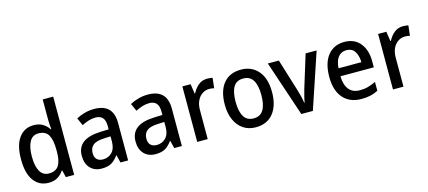

<svg xmlns="http://www.w3.org/2000/svg" viewBox="-58 -1276 4012 1801"><g transform="rotate(-15 1948.5 -375.0)"><path d="M242 10Q152 10 99.5 -61Q47 -132 47 -269Q47 -406 100 -477.5Q153 -549 242 -549Q295 -549 331 -527Q367 -505 390 -470H395Q393 -488 391 -512Q389 -536 389 -555V-760H491V0H410L394 -69H389Q366 -34 331 -12Q296 10 242 10ZM267 -74Q334 -74 362.5 -118Q391 -162 391 -250V-271Q391 -366 363.5 -414.5Q336 -463 266 -463Q209 -463 180.5 -411.5Q152 -360 152 -268Q152 -174 181 -124Q210 -74 267 -74Z M831 -549Q1015 -549 1015 -364V0H941L922 -75H919Q888 -31 852.5 -10.5Q817 10 758 10Q689 10 647.5 -33.5Q606 -77 606 -153Q606 -318 832 -326L914 -329V-360Q914 -417 890.5 -442.5Q867 -468 823 -468Q788 -468 755 -457.5Q722 -447 689 -430L656 -504Q692 -524 737 -536.5Q782 -549 831 -549ZM851 -258Q774 -255 742.5 -228Q711 -201 711 -153Q711 -110 733 -90Q755 -70 791 -70Q844 -70 879 -106Q914 -142 914 -211V-261Z M1353 -549Q1537 -549 1537 -364V0H1463L1444 -75H1441Q1410 -31 1374.5 -10.5Q1339 10 1280 10Q1211 10 1169.5 -33.5Q1128 -77 1128 -153Q1128 -318 1354 -326L1436 -329V-360Q1436 -417 1412.5 -442.5Q1389 -468 1345 -468Q1310 -468 1277 -457.5Q1244 -447 1211 -430L1178 -504Q1214 -524 1259 -536.5Q1304 -549 1353 -549ZM1373 -258Q1296 -255 1264.5 -228Q1233 -201 1233 -153Q1233 -110 1255 -90Q1277 -70 1313 -70Q1366 -70 1401 -106Q1436 -142 1436 -211V-261Z M1928 -549Q1941 -549 1955 -547.5Q1969 -546 1981 -544L1970 -445Q1960 -448 1947 -449.5Q1934 -451 1923 -451Q1886 -451 1855 -430.5Q1824 -410 1806 -372Q1788 -334 1788 -282V0H1686V-539H1766L1780 -445H1785Q1807 -489 1843 -519Q1879 -549 1928 -549Z M2485 -270Q2485 -141 2425 -65.5Q2365 10 2254 10Q2185 10 2134 -24Q2083 -58 2054.5 -121Q2026 -184 2026 -270Q2026 -403 2086 -476Q2146 -549 2257 -549Q2359 -549 2422 -477Q2485 -405 2485 -270ZM2131 -270Q2131 -177 2161 -126.5Q2191 -76 2256 -76Q2321 -76 2351 -126Q2381 -176 2381 -270Q2381 -364 2350.5 -413.5Q2320 -463 2255 -463Q2190 -463 2160.5 -413.5Q2131 -364 2131 -270Z M2697 0 2516 -539H2623L2719 -228Q2729 -196 2738 -160Q2747 -124 2750 -96H2755Q2758 -119 2767 -154Q2776 -189 2785 -221L2883 -539H2990L2809 0Z M3260 -549Q3358 -549 3412.5 -482.5Q3467 -416 3467 -307V-247H3143Q3145 -162 3181.5 -117.5Q3218 -73 3286 -73Q3330 -73 3366.5 -83Q3403 -93 3442 -112V-26Q3405 -7 3367 1.5Q3329 10 3280 10Q3167 10 3103.5 -62.5Q3040 -135 3040 -266Q3040 -402 3099 -475.5Q3158 -549 3260 -549ZM3259 -469Q3209 -469 3179.5 -432.5Q3150 -396 3145 -324H3367Q3366 -387 3340 -428Q3314 -469 3259 -469Z M3829 -549Q3842 -549 3856 -547.5Q3870 -546 3882 -544L3871 -445Q3861 -448 3848 -449.5Q3835 -451 3824 -451Q3787 -451 3756 -430.5Q3725 -410 3707 -372Q3689 -334 3689 -282V0H3587V-539H3667L3681 -445H3686Q3708 -489 3744 -519Q3780 -549 3829 -549Z"/></g></svg>

Font: Noto Sans Gurmukhi SemiCondensed Medium
Style: Regular
Weight: 500
Width: 4
Designer: Jelle Bosma - Monotype Design Team
Foundry: Monotype Imaging Inc.
Version: Version 2.004; ttfautohint (v1.8.4.7-5d5b)